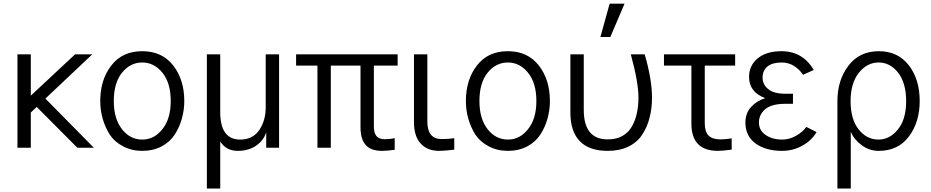

<svg xmlns="http://www.w3.org/2000/svg" viewBox="-20 -831 5236 1080"><path d="M78.1 0Q78.1 -130.9 78.1 -525.4Q96.7 -525.4 153.3 -525.4Q153.3 -466.8 153.3 -293Q215.8 -350.6 402.3 -525.4Q426.8 -525.4 499 -525.4Q433.6 -462.9 235.4 -276.4Q303.7 -207 507.8 0Q484.4 0 415 0Q357.4 -57.6 186.5 -229.5Q178.7 -221.7 153.3 -198.2Q153.3 -148.4 153.3 0Q134.8 0 78.1 0Z M620.1 -262.7Q620.1 -163.1 666 -104.5Q711.9 -45.9 780.3 -45.9Q847.7 -45.9 893.6 -104.5Q940.4 -163.1 940.4 -262.7Q940.4 -364.3 893.6 -421.9Q846.7 -479.5 780.3 -479.5Q712.9 -479.5 666 -421.9Q620.1 -364.3 620.1 -262.7ZM543.9 -262.7Q543.9 -382.8 606.4 -462.9Q668 -543 780.3 -543Q891.6 -543 954.1 -462.9Q1016.6 -382.8 1016.6 -262.7Q1016.6 -211.9 1002.9 -164.1Q990.2 -116.2 962.9 -74.2Q936.5 -33.2 889.6 -7.8Q841.8 17.6 780.3 17.6Q719.7 17.6 672.9 -7.8Q625 -32.2 597.7 -73.2Q571.3 -115.2 557.6 -163.1Q543.9 -210.9 543.9 -262.7Z M1143.6 229.5Q1143.6 41 1143.6 -525.4Q1162.1 -525.4 1218.8 -525.4Q1218.8 -444.3 1218.8 -200.2Q1218.8 -45.9 1331.1 -45.9Q1401.4 -45.9 1438.5 -99.6Q1474.6 -153.3 1474.6 -226.6Q1474.6 -326.2 1474.6 -525.4Q1493.2 -525.4 1549.8 -525.4Q1549.8 -393.6 1549.8 0Q1532.2 0 1477.5 0Q1477.5 -21.5 1477.5 -85Q1477.5 -85 1476.6 -85Q1462.9 -41 1420.9 -11.7Q1377.9 17.6 1317.4 17.6Q1252 17.6 1218.8 -35.2Q1218.8 52.7 1218.8 229.5Q1200.2 229.5 1143.6 229.5Z M1645.5 -461.9Q1645.5 -477.5 1645.5 -525.4Q1788.1 -525.4 2216.8 -525.4Q2216.8 -509.8 2216.8 -461.9Q2183.6 -461.9 2083 -461.9Q2083 -376 2083 -120.1Q2083 -83 2097.7 -65.4Q2112.3 -47.9 2145.5 -47.9Q2173.8 -47.9 2200.2 -53.7Q2200.2 -32.2 2200.2 11.7Q2155.3 17.6 2129.9 17.6Q2065.4 17.6 2037.1 -15.6Q2007.8 -47.9 2007.8 -116.2Q2007.8 -231.4 2007.8 -461.9Q1965.8 -461.9 1840.8 -461.9Q1840.8 -346.7 1840.8 0Q1822.3 0 1765.6 0Q1765.6 -115.2 1765.6 -461.9Q1735.4 -461.9 1645.5 -461.9Z M2308.6 -144.5Q2308.6 -239.3 2308.6 -525.4Q2327.1 -525.4 2383.8 -525.4Q2383.8 -430.7 2383.8 -148.4Q2383.8 -48.8 2463.9 -48.8Q2503.9 -48.8 2535.2 -53.7Q2535.2 -32.2 2535.2 10.7Q2480.5 17.6 2450.2 17.6Q2383.8 17.6 2346.7 -23.4Q2308.6 -63.5 2308.6 -144.5Z M2676.8 -262.7Q2676.8 -163.1 2722.7 -104.5Q2768.6 -45.9 2836.9 -45.9Q2904.3 -45.9 2950.2 -104.5Q2997.1 -163.1 2997.1 -262.7Q2997.1 -364.3 2950.2 -421.9Q2903.3 -479.5 2836.9 -479.5Q2769.5 -479.5 2722.7 -421.9Q2676.8 -364.3 2676.8 -262.7ZM2600.6 -262.7Q2600.6 -382.8 2663.1 -462.9Q2724.6 -543 2836.9 -543Q2948.2 -543 3010.7 -462.9Q3073.2 -382.8 3073.2 -262.7Q3073.2 -211.9 3059.6 -164.1Q3046.9 -116.2 3019.5 -74.2Q2993.2 -33.2 2946.3 -7.8Q2898.4 17.6 2836.9 17.6Q2776.4 17.6 2729.5 -7.8Q2681.6 -32.2 2654.3 -73.2Q2627.9 -115.2 2614.3 -163.1Q2600.6 -210.9 2600.6 -262.7Z M3188.5 -196.3Q3188.5 -278.3 3188.5 -525.4Q3207 -525.4 3263.7 -525.4Q3263.7 -447.3 3263.7 -212.9Q3263.7 -46.9 3398.4 -46.9Q3447.3 -46.9 3481.4 -66.4Q3516.6 -86.9 3535.2 -121.1Q3554.7 -156.2 3562.5 -195.3Q3571.3 -235.4 3571.3 -282.2Q3571.3 -368.2 3528.3 -525.4Q3554.7 -525.4 3606.4 -525.4Q3647.5 -383.8 3647.5 -282.2Q3647.5 -220.7 3633.8 -168.9Q3621.1 -117.2 3592.8 -74.2Q3565.4 -31.2 3515.6 -6.8Q3465.8 17.6 3398.4 17.6Q3293.9 17.6 3241.2 -37.1Q3188.5 -91.8 3188.5 -196.3ZM3357.4 -623Q3370.1 -669.9 3409.2 -810.5Q3429.7 -810.5 3493.2 -810.5Q3472.7 -763.7 3413.1 -623Q3399.4 -623 3357.4 -623Z M3714.8 -461.9Q3714.8 -477.5 3714.8 -525.4Q3814.5 -525.4 4115.2 -525.4Q4115.2 -509.8 4115.2 -461.9Q4072.3 -461.9 3944.3 -461.9Q3944.3 -380.9 3944.3 -137.7Q3944.3 -89.8 3965.8 -68.4Q3987.3 -46.9 4033.2 -46.9Q4058.6 -46.9 4095.7 -52.7Q4095.7 -31.2 4095.7 10.7Q4043 17.6 4018.6 17.6Q3869.1 17.6 3869.1 -135.7Q3869.1 -244.1 3869.1 -461.9Q3831.1 -461.9 3714.8 -461.9Z M4172.9 -141.6Q4172.9 -194.3 4205.1 -229.5Q4237.3 -264.6 4283.2 -278.3Q4283.2 -278.3 4283.2 -279.3Q4193.4 -313.5 4193.4 -398.4Q4193.4 -461.9 4241.2 -502Q4290 -543 4376 -543Q4495.1 -543 4557.6 -437.5Q4537.1 -428.7 4497.1 -410.2Q4477.5 -440.4 4446.3 -460Q4415 -479.5 4377.9 -479.5Q4324.2 -479.5 4296.9 -457Q4269.5 -433.6 4269.5 -394.5Q4269.5 -355.5 4300.8 -330.1Q4332 -303.7 4398.4 -303.7Q4412.1 -303.7 4440.4 -303.7Q4440.4 -290 4440.4 -247.1Q4429.7 -247.1 4398.4 -247.1Q4320.3 -247.1 4284.2 -216.8Q4249 -185.5 4249 -142.6Q4249 -97.7 4286.1 -72.3Q4323.2 -45.9 4379.9 -45.9Q4420.9 -45.9 4458 -67.4Q4496.1 -88.9 4515.6 -117.2Q4535.2 -107.4 4573.2 -87.9Q4544.9 -40 4493.2 -11.7Q4441.4 17.6 4378.9 17.6Q4287.1 17.6 4229.5 -24.4Q4172.9 -66.4 4172.9 -141.6Z M4921.9 -45.9Q4984.4 -45.9 5030.3 -102.5Q5077.1 -159.2 5077.1 -262.7Q5077.1 -363.3 5032.2 -421.9Q4987.3 -479.5 4921.9 -479.5Q4857.4 -479.5 4810.5 -420.9Q4764.6 -362.3 4764.6 -262.7Q4764.6 -160.2 4809.6 -103.5Q4854.5 -45.9 4921.9 -45.9ZM4690.4 229.5Q4690.4 106.4 4690.4 -261.7Q4690.4 -379.9 4752 -460.9Q4813.5 -543 4923.8 -543Q5031.2 -543 5092.8 -462.9Q5153.3 -383.8 5153.3 -262.7Q5153.3 -144.5 5092.8 -63.5Q5032.2 17.6 4922.9 17.6Q4869.1 17.6 4825.2 -15.6Q4782.2 -47.9 4765.6 -90.8Q4765.6 15.6 4765.6 229.5Q4747.1 229.5 4690.4 229.5Z"/></svg>

Font: Gothic A1
Style: Regular
Weight: 400
Designer: HanYang I&C Co.,Ltd.
Version: Version 2.50